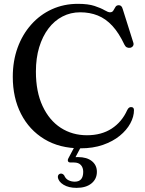

<svg xmlns="http://www.w3.org/2000/svg" viewBox="-20 -736 736 976"><path d="M661 -176Q661 -143 642.5 -108.8Q624 -74.5 588.8 -45.8Q553.5 -17 503.2 0.5Q453 18 389 18Q282.5 18 205.5 -28.8Q128.5 -75.5 86.8 -157.2Q45 -239 45 -345.5Q45 -426 69.5 -493.5Q94 -561 138.8 -611.2Q183.5 -661.5 244 -689Q304.5 -716.5 376 -716.5Q428 -716.5 460.5 -705.8Q493 -695 511.2 -684.2Q529.5 -673.5 539 -673.5Q551 -673.5 556.2 -682.5Q561.5 -691.5 566.8 -700.5Q572 -709.5 584 -709.5Q591 -709.5 596 -705Q601 -700.5 604 -689.5L657.5 -520Q661 -510 656.2 -502.5Q651.5 -495 641.5 -493Q632 -491.5 624.5 -495.5Q617 -499.5 612.5 -509Q584.5 -568.5 551 -604.8Q517.5 -641 477 -657.2Q436.5 -673.5 387.5 -673.5Q339 -673.5 297.8 -652.2Q256.5 -631 226.2 -591Q196 -551 179.2 -495.8Q162.5 -440.5 162.5 -372Q162.5 -269.5 196.5 -196.8Q230.5 -124 289 -86.2Q347.5 -48.5 422 -48.5Q495.5 -48.5 547.5 -82.2Q599.5 -116 626.5 -176Q631 -185.5 636.5 -189Q642 -192.5 649 -191.5Q655 -191 658 -187Q661 -183 661 -176ZM367 -5.5H400L359.5 71L339.5 65Q347 63.5 356 63Q365 62.5 376.5 62.5Q421.5 62.5 447 83Q472.5 103.5 472.5 137.5Q472.5 174 444.8 196.5Q417 219 369 219Q329 219 302.8 203Q276.5 187 274 163.5Q274 156 278.2 151.5Q282.5 147 288.5 146.5Q294.5 146 299 148.8Q303.5 151.5 306.5 156Q313.5 173 328.2 180.2Q343 187.5 360 187.5Q403 187.5 403 137.5Q403 116 391.2 103Q379.5 90 356 90H339Q328.5 90 325.8 83.8Q323 77.5 327.5 69Z"/></svg>

Font: Fraunces 12pt
Style: Regular
Weight: 400
Version: Version 1.000;[b76b70a41]